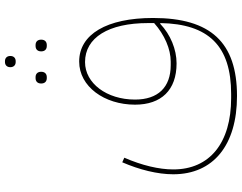

<svg xmlns="http://www.w3.org/2000/svg" viewBox="-118 -592 950 753"><g transform="rotate(-90 356.5 -215.0)"><path d="M553 -506H557C569 -506 578 -513 578 -528C578 -543 569 -550 557 -550H553C541 -550 532 -543 532 -528C532 -513 541 -506 553 -506ZM427 -506H431C443 -506 452 -513 452 -528C452 -543 443 -550 431 -550H427C415 -550 406 -543 406 -528C406 -513 415 -506 427 -506ZM490 -628H494C505 -628 514 -635 514 -649C514 -663 505 -670 494 -670H490C479 -670 470 -663 470 -649C470 -635 479 -628 490 -628ZM357 240C567 240 663 137 663 -89C663 -271 599 -379 492 -379C394 -379 323 -280 323 -160C323 -57 380 3 485 3C540 3 598 -21 640 -61H643C640 129 553 217 365 217H349C173 217 69 133 69 -10C69 -66 85 -133 115 -202L97 -210C68 -143 50 -72 50 -10C50 147 164 240 357 240ZM492 -20H478C391 -20 343 -70 343 -160C343 -271 407 -356 490 -356C586 -356 643 -264 643 -109V-85C597 -44 541 -20 492 -20Z"/></g></svg>

Font: IBM Plex Arabic Thin
Style: Regular
Weight: 100
Designer: Mike Abbink, Paul van der Laan, Pieter van Rosmalen, Wael Morcos, Khajak Apelian
Foundry: Bold Monday
Version: Version 1.0